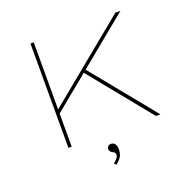

<svg xmlns="http://www.w3.org/2000/svg" viewBox="-153 -853 1213 1211"><g transform="rotate(-20 453.5 -248.0)"><path d="M189 -214V-242L747 -700H781ZM177 0V-700H199V0ZM765 0 425 -418 443 -432 795 0ZM426 204 413 191Q420 184 428 177Q436 170 441.5 162Q447 154 447 144Q447 136 444 131Q441 126 430 121Q420 116 415 109Q410 102 410 92Q410 83 417 75.5Q424 68 437 68Q454 68 463.5 80.5Q473 93 473 114Q473 127 471 138.5Q469 150 464 160.5Q459 171 449.5 181.5Q440 192 426 204Z"/></g></svg>

Font: Lexend Tera Thin
Style: Regular
Weight: 250
Version: Version 1.007